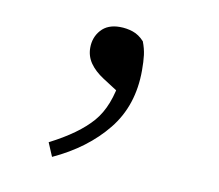

<svg xmlns="http://www.w3.org/2000/svg" viewBox="-43 -139 410 360"><g transform="rotate(10 161.5 41.0)"><path d="M76 172 65 146Q118 119 144 89Q170 59 177 4L188 38L146 11Q129 0 120 -13Q111 -26 111 -42Q111 -62 123.5 -76Q136 -90 159 -90Q172 -90 184 -86Q196 -82 206 -71Q211 -58 212.5 -46Q214 -34 214 -17Q214 50 176.5 96.5Q139 143 76 172Z"/></g></svg>

Font: Noto Serif KR
Style: Regular
Weight: 200
Designer: Ryoko NISHIZUKA 西塚涼子 (kana & ideographs); Frank Grießhammer (Latin, Greek & Cyrillic); Wenlong ZHANG 张文龙 (bopomofo); San
Foundry: Adobe
Version: Version 2.001;hotconv 1.1.0;makeotfexe 2.6.0